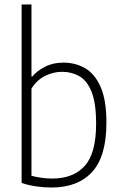

<svg xmlns="http://www.w3.org/2000/svg" viewBox="-20 -828 542 857"><path d="M210 9Q176 9 140.5 3.8Q105 -1.5 76.5 -11.5V-808H120.5V-486.5H124Q145.5 -512 181 -530.2Q216.5 -548.5 264 -548.5Q315.5 -548.5 359 -524Q402.5 -499.5 428.8 -440.8Q455 -382 455 -280.5Q455 -130 391.2 -60.5Q327.5 9 210 9ZM212 -31Q307.5 -31 358.2 -87.5Q409 -144 409 -275.5Q409 -368 388.8 -418.2Q368.5 -468.5 334 -488Q299.5 -507.5 257 -507.5Q217.5 -507.5 180.5 -488.8Q143.5 -470 120.5 -432.5V-43.5Q138 -38.5 162.8 -34.8Q187.5 -31 212 -31Z"/></svg>

Font: Encode Sans SmCnd XLt
Style: Regular
Weight: 200
Width: 4
Designer: Multiple Designers
Foundry: Impallari Type
Version: Version 3.002; ttfautohint (v1.8.3) -l 8 -r 50 -G 200 -x 14 